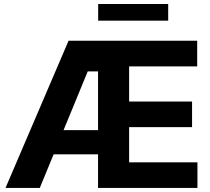

<svg xmlns="http://www.w3.org/2000/svg" viewBox="-20 -929 1037 949"><path d="M7.2 0 318.8 -727.5H954.7V-600.8H618.2V-427.3H929.3V-300.6H618.2V-126.8H955.9V0H464.6V-576.2H413.7L176.6 0ZM178.9 -166.2V-285.9H552V-166.2ZM811.3 -909.2V-826.8H465.2V-909.2Z"/></svg>

Font: Inter Tight
Style: Regular
Weight: 400
Designer: Rasmus Andersson
Foundry: rsms
Version: Version 3.002